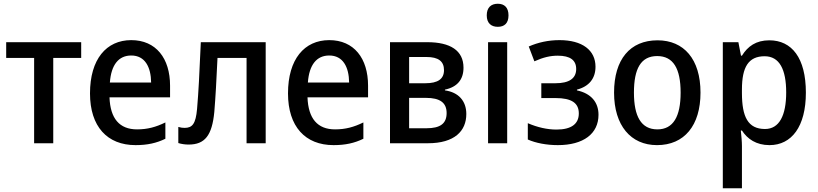

<svg xmlns="http://www.w3.org/2000/svg" viewBox="-20 -764 4362 1024"><path d="M162 0H264V-455H413V-539H13V-455H162Z M703 10C766 10 815 -1 862 -24V-111C811 -86 766 -74 711 -74C617 -74 568 -132 564 -245H887V-307C887 -453 812 -550 680 -550C547 -550 460 -448 460 -266C460 -89 552 10 703 10ZM566 -324C573 -419 613 -468 680 -468C753 -468 785 -407 786 -324Z M986 7C1073 7 1111 -42 1123 -167C1130 -253 1134 -329 1140 -455H1295V0H1397V-539H1051C1043 -358 1039 -278 1031 -183C1024 -104 1006 -82 965 -82C954 -82 945 -83 931 -87V-1C948 4 966 7 986 7Z M1759 10C1822 10 1871 -1 1918 -24V-111C1867 -86 1822 -74 1767 -74C1673 -74 1624 -132 1620 -245H1943V-307C1943 -453 1868 -550 1736 -550C1603 -550 1516 -448 1516 -266C1516 -89 1608 10 1759 10ZM1622 -324C1629 -419 1669 -468 1736 -468C1809 -468 1841 -407 1842 -324Z M2060 0H2262C2404 0 2467 -65 2467 -156C2467 -226 2425 -272 2353 -282V-286C2419 -300 2452 -340 2452 -403C2452 -495 2381 -539 2259 -539H2060ZM2162 -320V-460H2255C2318 -460 2348 -437 2348 -390C2348 -343 2316 -320 2248 -320ZM2162 -80V-242H2252C2327 -242 2362 -216 2362 -161C2362 -105 2328 -80 2255 -80Z M2635 -621C2670 -621 2692 -640 2692 -682C2692 -724 2670 -744 2635 -744C2599 -744 2576 -724 2576 -682C2576 -641 2599 -621 2635 -621ZM2583 0H2685V-539H2583Z M2955 10C3092 10 3172 -51 3172 -152C3172 -219 3132 -266 3057 -282V-286C3122 -303 3156 -346 3156 -408C3156 -496 3086 -550 2964 -550C2905 -550 2850 -538 2800 -516L2830 -437C2879 -459 2916 -467 2955 -467C3021 -467 3053 -443 3053 -396C3053 -346 3016 -320 2942 -320H2867V-241H2943C3028 -241 3067 -215 3067 -159C3067 -103 3027 -73 2948 -73C2898 -73 2846 -85 2795 -107V-20C2837 -1 2896 10 2955 10Z M3484 10C3630 10 3716 -95 3716 -270C3716 -449 3627 -549 3487 -549C3340 -549 3255 -447 3255 -270C3255 -95 3344 10 3484 10ZM3486 -74C3399 -74 3361 -144 3361 -270C3361 -398 3398 -465 3485 -465C3571 -465 3610 -398 3610 -270C3610 -143 3571 -74 3486 -74Z M3835 240H3937V15C3937 -8 3934 -41 3931 -68H3937C3966 -23 4013 10 4084 10C4202 10 4278 -89 4278 -270C4278 -455 4203 -549 4083 -549C4012 -549 3968 -517 3937 -467H3932L3918 -539H3835ZM4060 -76C3969 -76 3937 -141 3937 -268V-287C3937 -407 3972 -464 4058 -464C4137 -464 4173 -394 4173 -271C4173 -148 4136 -76 4060 -76Z"/></svg>

Font: Noto Sans SemiCondensed Medium
Style: Regular
Weight: 500
Width: 4
Designer: Monotype Design Team
Foundry: Monotype Imaging Inc.
Version: Version 2.013